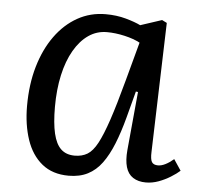

<svg xmlns="http://www.w3.org/2000/svg" viewBox="-44 -568 659 627"><g transform="rotate(5 285.5 -254.0)"><path d="M466 -87Q465 -63 470.5 -54Q476 -45 491 -45Q502 -45 515 -51.5Q528 -58 542 -70L566 -34Q555 -24 536.5 -12.5Q518 -1 497.5 6.5Q477 14 456 14Q431 14 414 3Q397 -8 390.5 -30.5Q384 -53 387 -86L405 -278L398 -279L375 -192Q362 -143 346.5 -104.5Q331 -66 311.5 -39.5Q292 -13 265.5 0.5Q239 14 203 14Q150 14 115.5 -14Q81 -42 64.5 -91Q48 -140 48 -201Q48 -272 65 -330.5Q82 -389 113 -432Q144 -475 186 -498.5Q228 -522 278 -522Q314 -522 344.5 -513.5Q375 -505 393 -496L463 -519L479 -511ZM217 -53Q241 -53 258.5 -63.5Q276 -74 291 -102Q306 -130 323 -180.5Q340 -231 362 -313L396 -439Q376 -450 345.5 -457Q315 -464 287 -464Q254 -464 227 -445.5Q200 -427 180 -392.5Q160 -358 149.5 -310.5Q139 -263 139 -206Q139 -153 147 -119Q155 -85 172 -69Q189 -53 217 -53Z"/></g></svg>

Font: Literata 18pt
Style: Italic
Weight: 400
Italic angle: -2°
Designer: Latin by Veronika Burian and Jose Scaglione. Greek by Irene Vlachou. Cyrillic by Vera Evstafieva
Foundry: TypeTogether
Version: Version 3.103;gftools[0.9.29]